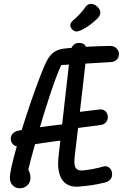

<svg xmlns="http://www.w3.org/2000/svg" viewBox="-20 -973 660 1014"><path d="M37.2 -235.8Q35.2 -254 46.7 -266.9Q58.2 -279.8 80.8 -284Q112.8 -290 182.6 -299.8Q252.3 -309.7 300.5 -315Q309.8 -316.3 319 -317.3Q335 -318.8 347.3 -314.2Q359.7 -309.7 366.5 -300.2Q373.3 -290.8 373.8 -278.8Q374.7 -260.8 361.6 -248.8Q348.5 -236.7 324.7 -233.8Q280.2 -228.7 201.5 -217Q151.5 -210 88 -199.8Q66.7 -196.7 52.9 -207Q39.2 -217.3 37.2 -235.8ZM324.7 -334.2Q324 -351.5 335.9 -363.7Q347.8 -375.8 365.8 -378L507.2 -395Q518.8 -396.2 528.2 -391.5Q537.7 -386.8 543.2 -377.7Q548.8 -368.5 549.5 -357.3Q550.5 -340.3 539.9 -327.8Q529.3 -315.2 511.5 -312.7L369.5 -294.3Q358 -293 348.1 -298.3Q338.2 -303.7 331.7 -313.5Q325.2 -323.3 324.7 -334.2ZM288.7 -142Q298.7 -234.7 314 -367.3Q345.3 -646.8 351.5 -697.7Q354.5 -720.7 367.2 -734.5Q380 -748.3 403.3 -746.2Q426.3 -744 432.9 -727.8Q439.5 -711.7 436.5 -684.7Q429 -618 421.1 -548.5Q413.2 -479 405.3 -413Q397.5 -342.7 389.8 -274.9Q382 -207.2 375.7 -157.3Q371.3 -123.7 373.8 -104.9Q376.3 -86.2 387.4 -78.5Q398.5 -70.8 421.5 -73.2Q443.5 -75.5 462 -78.8Q480.5 -82 500.2 -86.8Q514.7 -90.7 529.2 -94.2Q544.8 -97.8 557.2 -87.2Q569.7 -76.5 571.7 -59.5Q574 -40 563.8 -26.9Q553.7 -13.8 535 -9.3Q531.8 -8.2 525.5 -7.2Q494.3 0.5 466 4.7Q437.7 8.8 397 12.5Q356.7 15.8 330.7 -1.3Q304.7 -18.5 293.9 -54.3Q283.2 -90.2 288.7 -142ZM32.2 -34.8Q32.2 -69.7 63.8 -182.4Q95.5 -295.2 139.3 -423.6Q183.2 -552 214.7 -625.3Q228.5 -658.3 243.8 -677.1Q259 -695.8 277 -704.7Q295 -713.5 319 -716.5Q360.8 -721.7 431.2 -725.8Q501.5 -729.8 562.7 -730.5Q574.3 -730.8 584.6 -725.5Q594.8 -720.2 601.2 -710.6Q607.7 -701 608.2 -689.3Q608.7 -677.3 603.5 -667.6Q598.3 -657.8 588.6 -651.8Q578.8 -645.8 567 -645.2L303.5 -629.5Q278.2 -575.7 242.8 -468.1Q207.3 -360.5 174.3 -244.7Q141.3 -128.8 124.3 -57L108.8 -96Q124.5 -87.7 132.6 -70.8Q140.7 -54 140.7 -35Q140.7 -17.3 132.8 -4.6Q124.8 8.2 111.8 14.7Q98.7 21.2 84 21.2Q62 21.2 47.1 5.8Q32.2 -9.5 32.2 -34.8ZM411.5 -814.8Q434.2 -826 456.8 -842.9Q479.5 -859.8 497 -877.7Q510.8 -892.5 509.8 -908.2Q508.7 -923.8 493.8 -938Q484.3 -947.3 472.5 -950.9Q460.7 -954.5 449.2 -950.5Q437.8 -946.5 429.5 -933.5Q417.8 -916.5 401.1 -898.5Q384.3 -880.5 366.8 -866.2Q352.5 -853.8 351.4 -841.5Q350.3 -829.2 361.5 -817.5Q371.3 -806.5 383.7 -806.9Q396 -807.3 411.5 -814.8Z"/></svg>

Font: Monaspace Radon Var
Style: Regular
Weight: 400
Designer: Riley Cran and the Lettermatic Team
Version: Version 1.000 (Monaspace Radon Var)